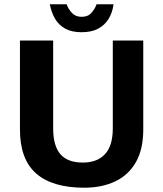

<svg xmlns="http://www.w3.org/2000/svg" viewBox="-20 -856 761 895"><path d="M373 19Q223.8 19 148.4 -47.4Q73 -113.8 73 -252.2V-667H227.8V-257.8Q227.8 -176.6 261.4 -137.4Q295 -98.2 366.4 -98.2Q433 -98.2 469.4 -137.4Q505.8 -176.6 505.8 -257.8V-667H647.8V-252.2Q647.8 -160 613.2 -99.7Q578.6 -39.4 516.5 -10.2Q454.4 19 373 19ZM360.4 -705.8Q314.6 -705.8 284.2 -722.4Q253.8 -739 236.6 -768.7Q219.4 -798.4 212.2 -836H290.6Q298 -814.4 315.1 -796Q332.2 -777.6 360.4 -777.6Q389.8 -777.6 406.1 -796Q422.4 -814.4 430.2 -836H509.2Q504.6 -798.4 486.6 -768.7Q468.6 -739 437.6 -722.4Q406.6 -705.8 360.4 -705.8Z"/></svg>

Font: Maven Pro VF Beta
Style: Regular
Weight: 400
Designer: Joe Prince
Foundry: Joe Prince
Version: Version 2.002